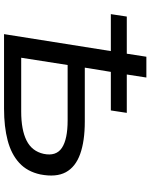

<svg xmlns="http://www.w3.org/2000/svg" viewBox="83 -828 745 951"><g transform="rotate(90 455.5 -352.5)"><path d="M149 0 233 -529H50L62 -608H246L261 -705H364L349 -608H539L527 -529H336L315 -400H582Q679 -400 743 -377Q807 -354 833 -306Q859 -258 844 -180Q830 -115 787 -75.5Q744 -36 676 -18Q608 0 518 0ZM266 -85H533Q623 -85 676 -111.5Q729 -138 742 -196Q755 -258 712.5 -286.5Q670 -315 576 -315H302Z"/></g></svg>

Font: Nunito Sans 10pt Expanded Medium
Style: Italic
Weight: 500
Width: 7
Italic angle: -9°
Designer: Vernon Adams
Foundry: Vernon Adams
Version: Version 3.101;gftools[0.9.27]